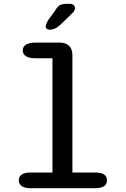

<svg xmlns="http://www.w3.org/2000/svg" viewBox="-20 -985 659 1005"><path d="M139.5 0Q109 0 93.8 -10.8Q78.5 -21.5 78.5 -41Q78.5 -61 93.8 -71.5Q109 -82 139.5 -82H254.5V-680H165.5Q133 -680 116 -690.8Q99 -701.5 99 -721Q99 -740.5 116 -751.2Q133 -762 165.5 -762H292Q324.5 -762 341.8 -745Q359 -728 359 -695.5V-82H479Q510 -82 525 -71.5Q540 -61 540 -41Q540 -21.5 525 -10.8Q510 0 479 0ZM240.5 -829.5Q233.5 -829.5 226.5 -833.2Q219.5 -837 219.5 -847Q219.5 -859.5 234 -882.5L267.5 -928Q281 -951.5 294 -958.2Q307 -965 331.5 -965H344.5Q357.5 -965 365 -958.8Q372.5 -952.5 372.5 -942.5Q372.5 -928.5 356 -913.5L294.5 -854Q279 -840 265.8 -834.8Q252.5 -829.5 240.5 -829.5Z"/></svg>

Font: Sono ExtraLight Monospace Medium
Style: Regular
Weight: 500
Version: Version 2.112